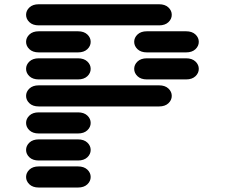

<svg xmlns="http://www.w3.org/2000/svg" viewBox="-20 -881 1040 888"><path d="M159.2 -13.7H340.8Q368.2 -13.7 383.8 -28.3Q399.4 -43 399.4 -62.5Q399.4 -82 383.8 -96.7Q368.2 -111.3 340.8 -111.3H159.2Q131.8 -111.3 116.2 -96.7Q100.6 -82 100.6 -62.5Q100.6 -43 116.2 -28.3Q131.8 -13.7 159.2 -13.7ZM159.2 -138.7H340.8Q368.2 -138.7 383.8 -153.3Q399.4 -168 399.4 -187.5Q399.4 -207 383.8 -221.7Q368.2 -236.3 340.8 -236.3H159.2Q131.8 -236.3 116.2 -221.7Q100.6 -207 100.6 -187.5Q100.6 -168 116.2 -153.3Q131.8 -138.7 159.2 -138.7ZM159.2 -263.7H340.8Q368.2 -263.7 383.8 -278.3Q399.4 -293 399.4 -312.5Q399.4 -332 383.8 -346.7Q368.2 -361.3 340.8 -361.3H159.2Q131.8 -361.3 116.2 -346.7Q100.6 -332 100.6 -312.5Q100.6 -293 116.2 -278.3Q131.8 -263.7 159.2 -263.7ZM159.2 -388.7H715.8Q743.2 -388.7 758.8 -403.3Q774.4 -418 774.4 -437.5Q774.4 -457 758.8 -471.7Q743.2 -486.3 715.8 -486.3H159.2Q131.8 -486.3 116.2 -471.7Q100.6 -457 100.6 -437.5Q100.6 -418 116.2 -403.3Q131.8 -388.7 159.2 -388.7ZM159.2 -513.7H340.8Q368.2 -513.7 383.8 -528.3Q399.4 -543 399.4 -562.5Q399.4 -582 383.8 -596.7Q368.2 -611.3 340.8 -611.3H159.2Q131.8 -611.3 116.2 -596.7Q100.6 -582 100.6 -562.5Q100.6 -543 116.2 -528.3Q131.8 -513.7 159.2 -513.7ZM659.2 -513.7H840.8Q868.2 -513.7 883.8 -528.3Q899.4 -543 899.4 -562.5Q899.4 -582 883.8 -596.7Q868.2 -611.3 840.8 -611.3H659.2Q631.8 -611.3 616.2 -596.7Q600.6 -582 600.6 -562.5Q600.6 -543 616.2 -528.3Q631.8 -513.7 659.2 -513.7ZM159.2 -638.7H340.8Q368.2 -638.7 383.8 -653.3Q399.4 -668 399.4 -687.5Q399.4 -707 383.8 -721.7Q368.2 -736.3 340.8 -736.3H159.2Q131.8 -736.3 116.2 -721.7Q100.6 -707 100.6 -687.5Q100.6 -668 116.2 -653.3Q131.8 -638.7 159.2 -638.7ZM659.2 -638.7H840.8Q868.2 -638.7 883.8 -653.3Q899.4 -668 899.4 -687.5Q899.4 -707 883.8 -721.7Q868.2 -736.3 840.8 -736.3H659.2Q631.8 -736.3 616.2 -721.7Q600.6 -707 600.6 -687.5Q600.6 -668 616.2 -653.3Q631.8 -638.7 659.2 -638.7ZM159.2 -763.7H715.8Q743.2 -763.7 758.8 -778.3Q774.4 -793 774.4 -812.5Q774.4 -832 758.8 -846.7Q743.2 -861.3 715.8 -861.3H159.2Q131.8 -861.3 116.2 -846.7Q100.6 -832 100.6 -812.5Q100.6 -793 116.2 -778.3Q131.8 -763.7 159.2 -763.7Z"/></svg>

Font: Sixtyfour Convergence
Style: Regular
Weight: 400
Designer: Jens Kutilek
Foundry: Jens Kutilek
Version: Version 2.001